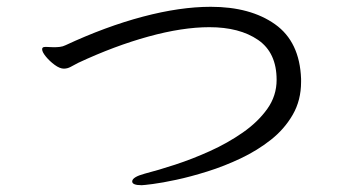

<svg xmlns="http://www.w3.org/2000/svg" viewBox="-20 -619 1040 565"><path d="M866 -378Q866 -324 841.5 -281.5Q817 -239 777 -207.5Q737 -176 688.5 -153Q640 -130 590.5 -114.5Q541 -99 499 -90Q457 -81 429.5 -77.5Q402 -74 397 -74Q369 -74 369 -85Q369 -98 406 -108Q445 -118 495.5 -134.5Q546 -151 598 -174.5Q650 -198 694.5 -229Q739 -260 766.5 -298.5Q794 -337 794 -384Q794 -464 739.5 -501.5Q685 -539 596 -539Q517 -539 417 -511.5Q317 -484 210 -434Q197 -427 187.5 -422Q178 -417 168 -417Q156 -417 141 -428Q126 -439 115 -452.5Q104 -466 104 -474Q104 -478 106 -479Q108 -481 115 -481Q120 -481 126 -480.5Q132 -480 139 -480Q147 -480 156 -481Q165 -482 173 -486Q291 -541 400.5 -570Q510 -599 600 -599Q717 -599 789.5 -547.5Q862 -496 866 -387Z"/></svg>

Font: Moon Stars Kai T HW
Style: Regular
Weight: 400
Designer: GuiWonder
Version: Version 1.101